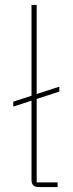

<svg xmlns="http://www.w3.org/2000/svg" viewBox="-20 -760 297 780"><path d="M214 0H137Q108 0 108 -29V-351L34 -327V-347L108 -371V-740H129V-378L221 -408V-388L129 -358V-19H214Z"/></svg>

Font: IBM Plex Sans Devanagari Thin
Style: Regular
Weight: 100
Designer: Mike Abbink, Paul van der Laan, Pieter van Rosmalen, Erin McLaughlin
Foundry: Bold Monday
Version: Version 1.1